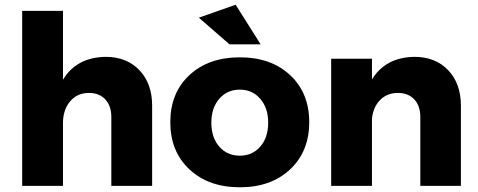

<svg xmlns="http://www.w3.org/2000/svg" viewBox="-20 -788 2028 814"><path d="M74 0V-742H247V-450Q304 -545 428 -547Q517 -547 571 -490.5Q625 -434 625 -340V0H452V-292Q452 -339 426.5 -366.5Q401 -394 357 -394Q307 -394 277 -358Q247 -322 247 -266V0Z M997 -545Q1129 -545 1210 -469.5Q1291 -394 1291 -270Q1291 -146 1210 -70Q1129 6 997 6Q864 6 783 -70Q702 -146 702 -270Q702 -394 783 -469.5Q864 -545 997 -545ZM823 -713 979 -768 1085 -600H953ZM876 -268Q876 -205 909.5 -166.5Q943 -128 997 -128Q1050 -128 1083.5 -166.5Q1117 -205 1117 -268Q1117 -330 1083.5 -369Q1050 -408 997 -408Q943 -408 909.5 -369Q876 -330 876 -268Z M1384 0V-539H1557V-451Q1614 -545 1737 -547Q1826 -547 1880 -490.5Q1934 -434 1934 -340V0H1762V-292Q1762 -339 1736.5 -366.5Q1711 -394 1667 -394Q1621 -394 1591.5 -364Q1562 -334 1557 -285V0Z"/></svg>

Font: Trueno
Style: Bd
Weight: 700
Designer: Julieta Ulanovsky
Foundry: Julieta Ulanovsky
Version: Version 3.001b